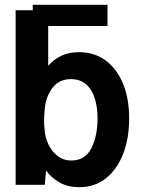

<svg xmlns="http://www.w3.org/2000/svg" viewBox="-20 -770 672 800"><path d="M518.1 -277Q518.1 -192.5 492.7 -127.8Q467.3 -63.2 420.8 -26.6Q374.3 9.9 311.1 9.9Q264.2 9.9 229.9 -8.7Q195.7 -27.3 171.9 -59.3L166.5 0H45.1V-727.3H116.5V-750H427.9V-661.6H180.8V-495.7Q203.8 -522.4 235.6 -537.5Q267.4 -552.6 309.7 -552.6Q373.6 -552.6 420.5 -517.8Q467.3 -483 492.7 -421Q518.1 -359 518.1 -277ZM386.4 -277Q386.4 -322.1 375.2 -359.2Q364 -396.3 339.3 -418.3Q314.6 -440.3 274.9 -440.3Q224.4 -440.3 195.8 -400Q167.3 -359.7 165.5 -302.2Q163.7 -288.4 163.7 -266.9Q163.7 -245.4 165.5 -233.7Q167.3 -200.3 181.1 -169.9Q195 -139.6 219.6 -120.4Q244.3 -101.2 277.7 -101.2Q334.2 -101.2 360.3 -151.8Q386.4 -202.4 386.4 -277Z"/></svg>

Font: Interface
Style: Bold
Weight: 700
Designer: Rasmus Andersson
Foundry: rsms
Version: Version 1.8